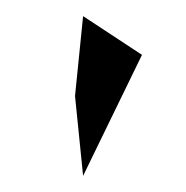

<svg xmlns="http://www.w3.org/2000/svg" viewBox="-20 -846 231 238"><path d="M83 -628 156 -778 83 -826 73 -727Z"/></svg>

Font: bitstorm
Style: suext
Weight: 400
Version: Version 0.2